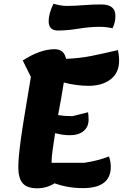

<svg xmlns="http://www.w3.org/2000/svg" viewBox="-20 -992 664 1038"><path d="M181 26Q127 26 103 -1Q79 -28 79 -88Q79 -113 82 -148Q85 -183 92.5 -238Q100 -293 113.5 -375Q127 -457 147 -576L103 -665Q197 -726 275 -726Q327 -726 337 -674Q413 -677 476.5 -690Q540 -703 617 -721Q621 -705 622.5 -691Q624 -677 624 -665Q624 -598 578 -563Q532 -528 459 -528Q429 -528 393.5 -532.5Q358 -537 325 -546Q319 -508 311 -462Q303 -416 294 -370Q330 -364 372 -364L456 -385Q457 -377 458 -367Q459 -357 459 -346Q459 -306 432 -283.5Q405 -261 357 -261Q339 -261 320.5 -263.5Q302 -266 278 -272Q270 -221 264.5 -181.5Q259 -142 259 -122Q259 -117 259 -112H436Q506 -122 569 -146Q579 -119 579 -90Q579 25 428 25Q347 25 275 -1Q232 26 181 26ZM293 -827Q243 -827 243 -878Q243 -918 269 -972Q281 -968 301.5 -964Q322 -960 339 -960Q384 -960 431 -964Q478 -968 528 -968Q604 -968 604 -906Q604 -870 588 -839Q579 -842 558.5 -844.5Q538 -847 519 -847Q465 -847 404.5 -837Q344 -827 293 -827Z"/></svg>

Font: Lemonada SemiBold
Style: Regular
Weight: 600
Designer: Mohamed Gaber (Arabic), Eduardo Tunni (Latin)
Foundry: Kief Type Foundry
Version: Version 4.005; ttfautohint (v1.8.3)